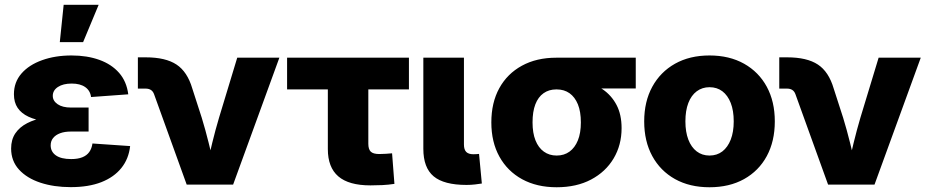

<svg xmlns="http://www.w3.org/2000/svg" viewBox="-20 -770 3867 801"><path d="M274.9 10.7Q205.1 10.7 148.7 -7.8Q92.3 -26.4 59.3 -62.5Q26.4 -98.6 26.4 -150.4Q26.4 -187.5 43.9 -213.6Q61.5 -239.7 93.3 -256.1Q125 -272.5 167.2 -280Q209.5 -287.6 258.3 -287.6H349.6V-221.2H275.9Q249.5 -221.2 230.7 -214.1Q211.9 -207 201.7 -194.3Q191.4 -181.6 191.4 -163.6Q191.4 -137.2 213.1 -121.8Q234.9 -106.4 276.9 -106.4Q304.7 -106.4 323.2 -113.8Q341.8 -121.1 352.3 -135.7Q362.8 -150.4 365.7 -171.4L522.9 -160.6Q517.1 -107.4 486.3 -69.1Q455.6 -30.8 402.6 -10Q349.6 10.7 274.9 10.7ZM262.2 -257.3Q210.9 -257.3 169.4 -263.4Q127.9 -269.5 98.6 -283.2Q69.3 -296.9 53.7 -319.8Q38.1 -342.8 38.1 -377Q38.1 -427.2 69.6 -463.4Q101.1 -499.5 155.8 -519Q210.4 -538.6 278.3 -538.6Q343.3 -538.6 394.3 -520.3Q445.3 -502 476.8 -466.1Q508.3 -430.2 515.1 -376.5L359.9 -365.2Q356.4 -392.1 335.4 -406.7Q314.5 -421.4 279.3 -421.4Q243.2 -421.4 221.7 -407.2Q200.2 -393.1 200.2 -370.1Q200.2 -349.1 220.5 -335.2Q240.7 -321.3 276.4 -321.3H349.6V-257.3ZM229.5 -594.2 245.6 -750H391.6L326.7 -594.2Z M758.8 0 622.6 -377.4Q618.2 -389.2 609.4 -394.8Q600.6 -400.4 586.9 -400.4H555.2V-530.8H587.9Q670.9 -530.8 716.3 -500.7Q761.7 -470.7 782.2 -400.9L821.8 -278.3Q837.4 -227.1 850.3 -175Q863.3 -123 876.5 -67.9H840.3Q853 -123 865.7 -175Q878.4 -227.1 893.6 -278.3L969.7 -529.3H1145.5L952.6 0Z M1525.4 3.4Q1435.1 3.4 1391.4 -34.2Q1347.7 -71.8 1347.7 -147.9V-397H1177.7V-529.3H1686V-397H1516.6V-170.4Q1516.6 -147.5 1526.6 -137.5Q1536.6 -127.4 1562.5 -127.4Q1574.7 -127.4 1589.8 -128.4Q1605 -129.4 1615.7 -130.4L1625.5 -2.9Q1600.1 1 1575 2.2Q1549.8 3.4 1525.4 3.4Z M1926.3 1.5Q1832 1.5 1789.1 -34.4Q1746.1 -70.3 1746.1 -149.4V-529.3H1915.5V-167Q1915.5 -146 1925 -136.2Q1934.6 -126.5 1955.1 -126.5Q1962.4 -126.5 1968.3 -127Q1974.1 -127.4 1978.5 -127.9L1990.2 -4.4Q1978 -2.4 1961.7 -0.5Q1945.3 1.5 1926.3 1.5Z M2302.2 11.2Q2219.7 11.2 2158.4 -22.2Q2097.2 -55.7 2063.5 -116.5Q2029.8 -177.2 2029.8 -259.3Q2029.8 -341.8 2063 -402.1Q2096.2 -462.4 2157.2 -495.8Q2218.3 -529.3 2300.8 -529.3H2632.3V-400.9H2399.9L2300.8 -397Q2270 -397 2247.6 -381.1Q2225.1 -365.2 2213.4 -334.7Q2201.7 -304.2 2201.7 -259.3Q2201.7 -215.3 2213.9 -184.6Q2226.1 -153.8 2248.8 -137.5Q2271.5 -121.1 2302.2 -121.1Q2333.5 -121.1 2356 -137.5Q2378.4 -153.8 2390.9 -184.6Q2403.3 -215.3 2403.3 -259.3Q2403.3 -304.2 2390.9 -334.7Q2378.4 -365.2 2356 -381.1Q2333.5 -397 2302.2 -397V-446.3Q2358.9 -446.3 2408 -434.6Q2457 -422.9 2494.1 -397.5Q2531.2 -372.1 2552.2 -332Q2573.2 -292 2573.2 -235.4Q2573.2 -165 2540 -109.1Q2506.8 -53.2 2446 -21Q2385.3 11.2 2302.2 11.2Z M2939.9 11.2Q2857.4 11.2 2796.1 -22.9Q2734.9 -57.1 2701.2 -118.9Q2667.5 -180.7 2667.5 -263.7Q2667.5 -346.2 2701.2 -408Q2734.9 -469.7 2796.1 -504.2Q2857.4 -538.6 2939.9 -538.6Q3022.9 -538.6 3084.2 -504.2Q3145.5 -469.7 3179 -408Q3212.4 -346.2 3212.4 -263.7Q3212.4 -180.7 3179 -118.9Q3145.5 -57.1 3084.2 -22.9Q3022.9 11.2 2939.9 11.2ZM2939.9 -121.1Q2971.2 -121.1 2993.7 -138.4Q3016.1 -155.8 3028.6 -187.7Q3041 -219.7 3041 -263.7Q3041 -308.6 3028.6 -340.3Q3016.1 -372.1 2993.7 -389.2Q2971.2 -406.2 2939.9 -406.2Q2909.7 -406.2 2886.7 -389.2Q2863.8 -372.1 2851.6 -340.3Q2839.4 -308.6 2839.4 -263.7Q2839.4 -219.7 2851.6 -187.7Q2863.8 -155.8 2886.5 -138.4Q2909.2 -121.1 2939.9 -121.1Z M3434.6 0 3298.3 -377.4Q3293.9 -389.2 3285.2 -394.8Q3276.4 -400.4 3262.7 -400.4H3231V-530.8H3263.7Q3346.7 -530.8 3392.1 -500.7Q3437.5 -470.7 3458 -400.9L3497.6 -278.3Q3513.2 -227.1 3526.1 -175Q3539.1 -123 3552.2 -67.9H3516.1Q3528.8 -123 3541.5 -175Q3554.2 -227.1 3569.3 -278.3L3645.5 -529.3H3821.3L3628.4 0Z"/></svg>

Font: Inter 24pt ExtraBold
Style: Regular
Weight: 800
Designer: Rasmus Andersson
Foundry: rsms
Version: Version 4.001;git-66647c0bb